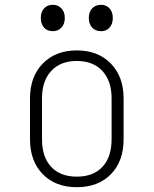

<svg xmlns="http://www.w3.org/2000/svg" viewBox="-20 -770 640 800"><path d="M105 -190V-360Q105 -451 158.5 -505.5Q212 -560 300 -560Q388 -560 441.5 -505.5Q495 -451 495 -360V-190Q495 -98 442 -44Q389 10 300 10Q211 10 158 -44.5Q105 -99 105 -190ZM445 -190V-360Q445 -433 406.5 -474.5Q368 -516 300 -516Q232 -516 193.5 -474.5Q155 -433 155 -360V-190Q155 -116 193 -75Q231 -34 300 -34Q369 -34 407 -75Q445 -116 445 -190ZM150 -695Q150 -720 163.5 -735Q177 -750 200 -750Q222 -750 236 -735Q250 -720 250 -695Q250 -670 236 -655Q222 -640 200 -640Q177 -640 163.5 -655Q150 -670 150 -695ZM350 -695Q350 -720 364 -735Q378 -750 401 -750Q423 -750 436.5 -735Q450 -720 450 -695Q450 -670 436.5 -655Q423 -640 401 -640Q378 -640 364 -655Q350 -670 350 -695Z"/></svg>

Font: JetBrains Mono Extra Light
Style: Regular
Weight: 200
Monospace: yes
Designer: Philipp Nurullin, Konstantin Bulenkov
Foundry: JetBrains
Version: 2.002